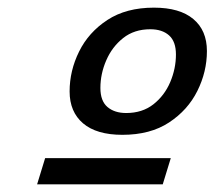

<svg xmlns="http://www.w3.org/2000/svg" viewBox="-20 -737 561 502"><path d="M382.5 -717Q450 -717 485.5 -687.2Q521 -657.5 521 -603.5Q521 -549.5 496 -499.2Q471 -449 422 -416.8Q373 -384.5 300 -384.5Q232.5 -384.5 197.2 -414.5Q162 -444.5 162 -498Q162 -552 186.8 -602.2Q211.5 -652.5 260.8 -684.8Q310 -717 382.5 -717ZM310 -441.5Q352 -441.5 381 -464.2Q410 -487 425 -522.2Q440 -557.5 440 -594.5Q440 -628.5 422 -644.5Q404 -660.5 373 -660.5Q331 -660.5 302 -637.5Q273 -614.5 257.8 -579.2Q242.5 -544 242.5 -507Q242.5 -473 261 -457.2Q279.5 -441.5 310 -441.5ZM77 -255 98 -323.5H426.5L405.5 -255Z"/></svg>

Font: Newsreader 6pt
Style: Italic
Weight: 400
Italic angle: -17°
Designer: Hugues Gentile
Foundry: Production Type
Version: Version 1.003; ttfautohint (v1.8.3)